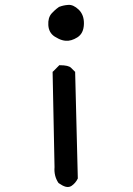

<svg xmlns="http://www.w3.org/2000/svg" viewBox="-20 -748 540 782"><path d="M221.7 -720.2Q237.8 -726.6 257.3 -728Q268.1 -729 278.8 -724.1Q289.6 -719.2 300.3 -709Q311.5 -698.2 316.9 -683.6Q322.3 -668.9 321.8 -650.4Q321.3 -631.3 314.7 -617.7Q308.1 -604 294.9 -595.7Q270 -580.1 247.6 -582Q240.2 -582.5 232.7 -584.7Q225.1 -586.9 217.8 -590.6Q210.4 -594.2 202.6 -599.1Q178.7 -614.7 176.8 -645.5Q174.8 -675.8 190.4 -693.4Q195.3 -698.7 200.2 -703.4Q205.1 -708 210.2 -712.2Q215.3 -716.3 220.2 -719.7L220.7 -720.2ZM223.6 -482.4Q259.3 -482.4 269.5 -471.7L284.2 -457L286.1 -455.6V-453.1L296.9 -22.5V-21L296.4 -20Q287.6 -2 271 9.3Q265.6 12.7 259.8 13.4Q253.9 14.2 247.3 12.5Q240.7 10.7 233.9 7.1Q227.1 3.4 219.2 -2L218.3 -2.9L217.8 -3.4Q199.2 -31.2 202.1 -67.4L194.3 -453.1V-455.6L196.3 -457L219.7 -480.5L221.2 -482.4Z"/></svg>

Font: NaikaiFont
Style: SemiBold
Weight: 600
Version: Version 1.89